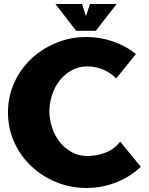

<svg xmlns="http://www.w3.org/2000/svg" viewBox="-20 -917 744 960"><path d="M412 -732Q479 -732 543 -710.5Q607 -689 660 -647L561 -525Q532 -554 495 -569.5Q458 -585 417 -585Q373 -585 337.5 -565Q302 -545 277.5 -513.5Q253 -482 240 -441.5Q227 -401 227 -361Q227 -320 240 -280Q253 -240 277.5 -208.5Q302 -177 337.5 -157Q373 -137 417 -137Q464 -137 508 -154Q552 -171 581 -209L684 -83Q629 -31 558 -4Q487 23 412 23Q333 23 262 -6Q191 -35 137 -85.5Q83 -136 51.5 -205Q20 -274 20 -355Q20 -435 51.5 -504Q83 -573 137 -623.5Q191 -674 262 -703Q333 -732 412 -732ZM257 -897H390L410 -836L430 -897H563L459 -763H361Z"/></svg>

Font: CAT Rhythmus
Style: Regular
Weight: 400
Designer: Peter Wiegel nach alter Vorlage
Foundry: Peter Wiegel
Version: 1.000